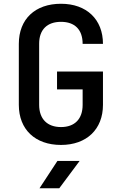

<svg xmlns="http://www.w3.org/2000/svg" viewBox="-20 -760 640 1020"><path d="M304 10C440 10 527 -73 527 -203V-380H283V-285H419V-203C419 -128 377 -85 304 -85C231 -85 188 -128 188 -203V-528C188 -603 231 -644 304 -644C377 -644 419 -603 419 -527H527C527 -657 440 -740 304 -740C167 -740 80 -659 80 -527V-203C80 -72 167 10 304 10ZM295 240 403 95H285L190 240Z"/></svg>

Font: Tekne LDO SemiBold
Style: Regular
Weight: 600
Monospace: yes
Designer: Alessio Laiso, Mario Rullo, Paolo Rosset
Foundry: Alessio Laiso
Version: Version 1.000;hotconv 1.0.109;makeotfexe 2.5.65596